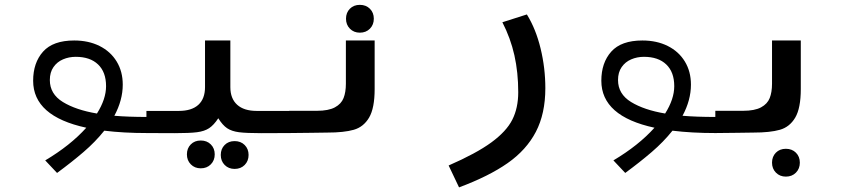

<svg xmlns="http://www.w3.org/2000/svg" viewBox="-20 -562 3640 811"><path d="M344.5 -22.5Q120 -71 120 -221Q120 -297 162 -344Q204 -391 293.5 -391Q354 -391 400.5 -367.8Q447 -344.5 472.8 -302.2Q498.5 -260 498.5 -204.5Q498.5 -139 463 -73Q522 -68 601.5 -68V0Q502 0 420.5 -10Q382.5 37.5 333 80Q283.5 122.5 221 168.5L171 115.5Q277 52.5 344.5 -22.5ZM389.5 -82.5Q428 -143.5 428 -198Q428 -257.5 394.2 -289.8Q360.5 -322 300 -322Q271 -322 246 -311.2Q221 -300.5 205.8 -278.5Q190.5 -256.5 190.5 -224Q190.5 -165 245.5 -131.2Q300.5 -97.5 389.5 -82.5Z M769.5 90Q769.5 64.5 785.8 48Q802 31.5 828 31.5Q854 31.5 870.5 48Q887 64.5 887 90Q887 115.5 870.5 132.2Q854 149 828 149Q802.5 149 786 132.2Q769.5 115.5 769.5 90ZM912.5 92.5Q912.5 67 928.8 50.5Q945 34 971 34Q997 34 1013.5 50.5Q1030 67 1030 92.5Q1030 118 1013.5 134.8Q997 151.5 971 151.5Q945.5 151.5 929 134.8Q912.5 118 912.5 92.5ZM846 -194V-391H953V-194Q953 -145.5 981.8 -119.5Q1010.5 -93.5 1064.5 -93.5H1201.5V0L1083.5 0.5Q1020.5 0.5 989.5 -3.5Q958.5 -7.5 939.2 -20.5Q920 -33.5 902 -62.5Q883 -33.5 863.2 -20.5Q843.5 -7.5 812.2 -3.5Q781 0.5 718 0.5L598.5 0V-93.5H735.5Q789.5 -93.5 817.8 -119.2Q846 -145 846 -194Z M1201.5 -94H1319Q1367.5 -94 1394.5 -108.5Q1421.5 -123 1431.2 -147.8Q1441 -172.5 1441 -208.5V-391H1562.5V-186Q1562.5 -105 1539 -65.2Q1515.5 -25.5 1474.2 -13.8Q1433 -2 1362.5 -2L1293.5 -1Q1228.5 0 1201.5 0ZM1441.5 -483Q1441.5 -508.5 1457.8 -525Q1474 -541.5 1500 -541.5Q1526 -541.5 1542.5 -525Q1559 -508.5 1559 -483Q1559 -457.5 1542.5 -440.8Q1526 -424 1500 -424Q1474.5 -424 1458 -440.8Q1441.5 -457.5 1441.5 -483Z M2169 -172.5Q2169 -256 2152.8 -328.5Q2136.5 -401 2102 -468L2205.5 -501Q2243.5 -439.5 2263.5 -357Q2283.5 -274.5 2283.5 -189.5Q2283.5 -82 2243.5 -5.2Q2203.5 71.5 2124.2 127Q2045 182.5 1919 229.5L1875 137Q1992 86 2055.5 39.5Q2119 -7 2144 -56.5Q2169 -106 2169 -172.5Z M2744.5 -22.5Q2520 -71 2520 -221Q2520 -297 2562 -344Q2604 -391 2693.5 -391Q2754 -391 2800.5 -367.8Q2847 -344.5 2872.8 -302.2Q2898.5 -260 2898.5 -204.5Q2898.5 -139 2863 -73Q2922 -68 3001.5 -68V0Q2902 0 2820.5 -10Q2782.5 37.5 2733 80Q2683.5 122.5 2621 168.5L2571 115.5Q2677 52.5 2744.5 -22.5ZM2789.5 -82.5Q2828 -143.5 2828 -198Q2828 -257.5 2794.2 -289.8Q2760.5 -322 2700 -322Q2671 -322 2646 -311.2Q2621 -300.5 2605.8 -278.5Q2590.5 -256.5 2590.5 -224Q2590.5 -165 2645.5 -131.2Q2700.5 -97.5 2789.5 -82.5Z M3001.5 -94H3119Q3167.5 -94 3194.5 -108.5Q3221.5 -123 3231.2 -147.8Q3241 -172.5 3241 -208.5V-391H3362.5V-186Q3362.5 -105 3339 -65.2Q3315.5 -25.5 3274.2 -13.8Q3233 -2 3162.5 -2L3093.5 -1Q3028.5 0 3001.5 0ZM3241 125Q3241 99.5 3257.2 83Q3273.5 66.5 3299.5 66.5Q3325.5 66.5 3342 83Q3358.5 99.5 3358.5 125Q3358.5 150.5 3342 167.2Q3325.5 184 3299.5 184Q3274 184 3257.5 167.2Q3241 150.5 3241 125Z"/></svg>

Font: JuliaMono SemiBoldItalic
Style: Regular
Weight: 600
Italic angle: -9°
Monospace: yes
Designer: cormullion
Foundry: corm
Version: Version 0.049; ttfautohint (v1.8.4)